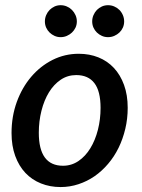

<svg xmlns="http://www.w3.org/2000/svg" viewBox="-20 -730 561 757"><path d="M228.5 -76.5Q262 -76.5 289.5 -95.2Q317 -114 336.2 -145.5Q355.5 -177 366 -218.2Q376.5 -259.5 376.5 -304.5Q376.5 -370.5 352.2 -402.2Q328 -434 280.5 -434Q246.5 -434 219.2 -415.5Q192 -397 173 -366Q154 -335 143.5 -293.5Q133 -252 133 -206.5Q133 -76.5 228.5 -76.5ZM219 7.5Q177 7.5 141.5 -6.8Q106 -21 80.2 -48.2Q54.5 -75.5 40 -115.2Q25.5 -155 25.5 -205.5Q25.5 -271 46.2 -328Q67 -385 103 -427.2Q139 -469.5 187.2 -493.8Q235.5 -518 290.5 -518Q332.5 -518 368 -503.8Q403.5 -489.5 429 -462.2Q454.5 -435 469 -395.2Q483.5 -355.5 483.5 -305Q483.5 -262 474 -222Q464.5 -182 447.5 -147.2Q430.5 -112.5 406.2 -84Q382 -55.5 352.8 -35.2Q323.5 -15 289.5 -3.8Q255.5 7.5 219 7.5ZM283 -645.5Q283 -632.5 277.8 -621.2Q272.5 -610 263.8 -601.8Q255 -593.5 243.5 -588.5Q232 -583.5 219 -583.5Q206.5 -583.5 195.2 -588.5Q184 -593.5 175.5 -601.8Q167 -610 162 -621.2Q157 -632.5 157 -645.5Q157 -658.5 162 -670.2Q167 -682 175.5 -690.8Q184 -699.5 195.2 -704.5Q206.5 -709.5 219 -709.5Q232 -709.5 243.5 -704.5Q255 -699.5 263.8 -690.8Q272.5 -682 277.8 -670.2Q283 -658.5 283 -645.5ZM469.5 -645.5Q469.5 -632.5 464.5 -621.2Q459.5 -610 450.8 -601.8Q442 -593.5 430.5 -588.5Q419 -583.5 406 -583.5Q393 -583.5 381.8 -588.5Q370.5 -593.5 362 -601.8Q353.5 -610 348.5 -621.2Q343.5 -632.5 343.5 -645.5Q343.5 -658.5 348.5 -670.2Q353.5 -682 362 -690.8Q370.5 -699.5 381.8 -704.5Q393 -709.5 406 -709.5Q419 -709.5 430.5 -704.5Q442 -699.5 450.8 -690.8Q459.5 -682 464.5 -670.2Q469.5 -658.5 469.5 -645.5Z"/></svg>

Font: Lato 2
Style: Italic
Weight: 600
Italic angle: -7°
Designer: Lukasz Dziedzic with Adam Twardoch and Botio Nikoltchev
Foundry: tyPoland Lukasz Dziedzic
Version: Version 2.015; 2015-08-06; http://www.latofonts.com/